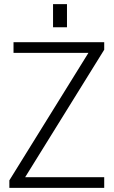

<svg xmlns="http://www.w3.org/2000/svg" viewBox="-20 -903 546 923"><path d="M25 -36 430 -689 453 -649H45V-700H481V-664L76 -11L51 -51H481V0H25ZM302 -883V-772H235V-883Z"/></svg>

Font: Pathway Extreme 28pt ExtraLight
Style: Regular
Weight: 250
Designer: Eduardo Rodriguez Tunni
Foundry: Eduardo Rodriguez Tunni
Version: Version 1.001;gftools[0.9.26]